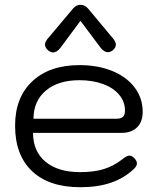

<svg xmlns="http://www.w3.org/2000/svg" viewBox="-20 -772 673 802"><path d="M43 -247Q43 -365 115 -432.5Q187 -500 312 -500Q389 -500 449 -475.5Q509 -451 542.5 -406.5Q576 -362 576 -305Q576 -263 552.5 -240Q529 -217 488 -217H118Q118 -140 170 -96.5Q222 -53 315 -53Q372 -53 413 -65.5Q454 -78 490 -106Q509 -122 521 -122Q530 -122 538 -114Q552 -102 552 -89Q552 -79 540 -67Q499 -28 444 -9Q389 10 315 10Q185 10 114 -57Q43 -124 43 -247ZM466 -276Q484 -276 493 -283.5Q502 -291 502 -311Q502 -347 478 -376Q454 -405 410.5 -421Q367 -437 312 -437Q223 -437 171.5 -393.5Q120 -350 120 -276ZM168 -586Q168 -596 178 -609L284 -735Q298 -752 316 -752Q335 -752 349 -735L454 -609Q464 -596 464 -586Q464 -572 450 -561Q440 -554 430 -554Q415 -554 400 -573L316 -685L233 -573Q218 -553 201 -553Q193 -553 183 -560Q168 -572 168 -586Z"/></svg>

Font: Kodchasan
Style: Regular
Weight: 400
Version: Version 1.000; ttfautohint (v1.6)